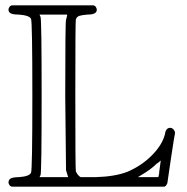

<svg xmlns="http://www.w3.org/2000/svg" viewBox="-20 -703 707 724"><path d="M17 -679 24 -683H333L340 -679Q350 -665 340 -655Q333 -648 309 -648Q287 -646 278.5 -643Q270 -640 266 -630Q264 -623 264 -346Q264 -68 266 -57Q273 -41 284 -35H340Q413 -37 460 -55Q514 -78 553 -117.5Q592 -157 602 -197Q605 -221 622 -221Q629 -221 634.5 -214.5Q640 -208 640 -201Q638 -194 624.5 -104.5Q611 -15 611 -12Q611 -11 606 -3L600 1H24L17 -3Q12 -10 12 -16Q12 -21 17 -28Q26 -35 51 -35Q92 -38 97 -52Q102 -60 102 -341Q102 -622 97 -632Q91 -645 51 -648Q24 -648 17 -655Q12 -660 12 -666Q12 -672 17 -679ZM233 -643V-648H129L133 -639Q137 -625 137 -341Q137 -57 133 -43L129 -35H237Q235 -41 233 -48L229 -61L226 -339Q226 -621 229 -628Q230 -630 231 -636Q232 -642 233 -643ZM580 -48Q580 -54 583 -73.5Q586 -93 586 -97Q586 -98 584.5 -96.5Q583 -95 579 -91.5Q575 -88 571 -86Q549 -64 513 -43L500 -35H577Z"/></svg>

Font: MathJax_AMS
Style: Regular
Weight: 400
Version: Version 1.1